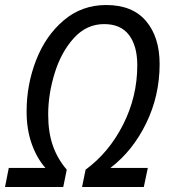

<svg xmlns="http://www.w3.org/2000/svg" viewBox="-44 -745 681 765"><path d="M-9 -76H137Q103 -114 82.5 -171.5Q62 -229 62 -301Q62 -408 100 -505.5Q138 -603 210 -664Q282 -725 379 -725Q484 -725 538 -661Q592 -597 592 -490Q592 -364 538.5 -254Q485 -144 396 -76H545L529 0H283L297 -69Q390 -137 446.5 -248.5Q503 -360 503 -485Q503 -562 470 -605.5Q437 -649 371 -649Q301 -649 250.5 -593.5Q200 -538 174 -454Q148 -370 148 -289Q148 -218 166.5 -165Q185 -112 222 -69L208 0H-24Z"/></svg>

Font: Noto Sans UI Narrow
Style: Italic
Weight: 400
Width: 4
Italic angle: -12°
Designer: Monotype Design Team
Foundry: Monotype Imaging Inc.
Version: Version 1.001